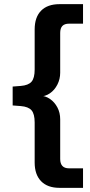

<svg xmlns="http://www.w3.org/2000/svg" viewBox="-20 -725 432 925"><path d="M267 180Q209 180 178 148Q147 116 147 58V-135Q147 -176 132 -193.5Q117 -211 80 -214L41 -217V-308L80 -311Q117 -314 132 -331.5Q147 -349 147 -390V-583Q147 -642 178 -673.5Q209 -705 267 -705H380V-611H313Q291 -611 280.5 -600Q270 -589 270 -566V-375Q270 -344 256.5 -317.5Q243 -291 220.5 -275.5Q198 -260 171 -260V-264Q198 -264 220.5 -248.5Q243 -233 256.5 -207.5Q270 -182 270 -150V41Q270 63 280.5 74.5Q291 86 313 86H380V180Z"/></svg>

Font: Mulish ExtraLight
Style: Bold
Weight: 700
Version: Version 3.603